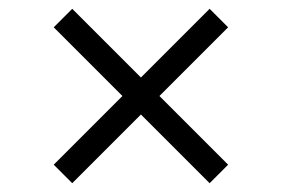

<svg xmlns="http://www.w3.org/2000/svg" viewBox="-20 -542 640 436"><path d="M102 -168 258 -324 102 -480 144 -522 300 -366 456 -522 498 -480 342 -324 498 -168 456 -126 300 -282 144 -126Z"/></svg>

Font: Krub
Style: Regular
Weight: 400
Designer: Ekaluck Peanpanawate
Foundry: Cadson Demak Co.,Ltd.
Version: Version 1.000; ttfautohint (v1.6)